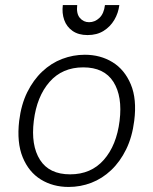

<svg xmlns="http://www.w3.org/2000/svg" viewBox="-20 -729 608 761"><path d="M252 12Q190 12 142 -17.5Q94 -47 70 -105.5Q46 -164 56 -250Q64 -315 88 -363.5Q112 -412 147.5 -445.5Q183 -479 226.5 -495.5Q270 -512 316 -512Q378 -512 426 -482.5Q474 -453 498.5 -394.5Q523 -336 512 -250Q504 -186 480 -137Q456 -88 420.5 -54.5Q385 -21 342 -4.5Q299 12 252 12ZM258 -38Q341 -38 391.5 -95.5Q442 -153 454 -250Q466 -347 429.5 -404.5Q393 -462 310 -462Q227 -462 176.5 -404.5Q126 -347 114 -250Q102 -153 138.5 -95.5Q175 -38 258 -38ZM327 -590Q291 -590 267.5 -606.5Q244 -623 234.5 -650Q225 -677 229 -709H286Q282 -675 296.5 -658Q311 -641 333 -641Q356 -641 374 -658Q392 -675 396 -709H453Q449 -677 433 -650Q417 -623 390.5 -606.5Q364 -590 327 -590Z"/></svg>

Font: Inclusive Sans Light
Style: Italic
Weight: 300
Italic angle: -7°
Designer: Olivia King
Foundry: Olivia King
Version: Version 2.004